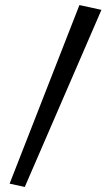

<svg xmlns="http://www.w3.org/2000/svg" viewBox="-20 -733 438 759"><path d="M381 -694 294 -713 18 -7 78 6Z"/></svg>

Font: Englebert
Style: Regular
Weight: 400
Designer: Astigmatic (AOETI)
Foundry: Astigmatic (AOETI)
Version: Version 1.000